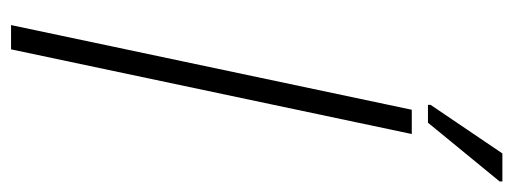

<svg xmlns="http://www.w3.org/2000/svg" viewBox="-318 -634 951 356"><g transform="rotate(90 158.0 -455.5)"><path d="M26 0 183 -743H228L71 0ZM174 -773V-778L264 -911H316V-906L207 -773Z"/></g></svg>

Font: Saira SemiCondensed ExtraLight
Style: Italic
Weight: 250
Width: 4
Italic angle: -12°
Designer: Hector Gatti with collaboration of the Omnibus-Type team
Foundry: Omnibus-Type
Version: Version 1.101